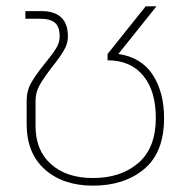

<svg xmlns="http://www.w3.org/2000/svg" viewBox="-20 -570 607 605"><path d="M64 -179V-253Q64 -284 78.5 -309.5Q93 -335 123 -372Q146 -400 157 -418Q168 -436 168 -455Q168 -486 153 -498.5Q138 -511 105 -511H60V-535H111Q152 -535 173 -515Q194 -495 194 -455Q194 -433 181.5 -411.5Q169 -390 145 -360Q118 -325 105 -302Q92 -279 92 -253V-173Q92 -96 141 -52.5Q190 -9 273 -9Q361 -9 416 -56.5Q471 -104 471 -198Q471 -284 431 -332Q391 -380 319 -380V-400L439 -550H473L353 -400Q426 -389 461.5 -334Q497 -279 497 -198Q497 -90 434.5 -37.5Q372 15 273 15Q179 15 121.5 -36Q64 -87 64 -179Z"/></svg>

Font: Prompt Thin
Style: Regular
Weight: 250
Designer: Katatrad Team
Foundry: CadsonDemak
Version: Version 1.001